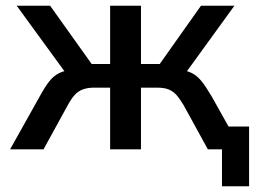

<svg xmlns="http://www.w3.org/2000/svg" viewBox="-20 -518 901 666"><path d="M750 128V0H717V-79H844V128ZM15 0 118 -184Q136 -217 151 -236Q166 -255 185.5 -264.5Q205 -274 236 -278L218 -251L38 -498H154L298 -296H362V-498H469V-296H534L677 -498H793L614 -251L596 -278Q626 -274 644.5 -265Q663 -256 678.5 -237Q694 -218 714 -184L817 0H701L617 -153Q604 -175 592.5 -188Q581 -201 565.5 -207.5Q550 -214 524 -214H469V0H362V-214H307Q283 -214 266.5 -207.5Q250 -201 238.5 -188Q227 -175 215 -153L131 0Z"/></svg>

Font: Nunito Sans 7pt SemiCondensed SemiBold
Style: Regular
Weight: 600
Width: 4
Designer: Vernon Adams
Foundry: Vernon Adams
Version: Version 3.101;gftools[0.9.27]